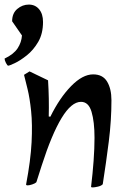

<svg xmlns="http://www.w3.org/2000/svg" viewBox="-42 -797 560 839"><path d="M363 22Q356 22 356 19Q363 -39 367 -94Q371 -149 371 -195Q371 -265 358 -308.5Q345 -352 312 -352Q270 -352 227 -281Q184 -210 140 -73L117 -1Q111 5 98.5 9Q86 13 79 13Q72 13 72 9Q92 -96 96 -175Q100 -254 94 -311.5Q88 -369 78.5 -407.5Q69 -446 63 -470L87 -485L168 -446Q173 -366 171 -288L178 -287Q219 -370 269 -421Q319 -472 365 -472Q407 -472 426 -440.5Q445 -409 445 -359Q445 -271 433.5 -179.5Q422 -88 407 8Q401 15 386 18.5Q371 22 363 22ZM-6 -510Q-10 -510 -16 -522Q-22 -534 -22 -541Q18 -560 35 -586Q52 -612 54 -642L11 -704Q11 -739 33.5 -758Q56 -777 84 -777Q112 -777 129 -756.5Q146 -736 146 -701Q146 -650 125 -614Q104 -578 75 -555Q46 -532 22.5 -521Q-1 -510 -6 -510Z"/></svg>

Font: Julee
Style: Regular
Weight: 400
Designer: Julian Tunni
Foundry: Julian Tunni
Version: Version 1.002; ttfautohint (v1.8.4.7-5d5b);gftools[0.9.23]